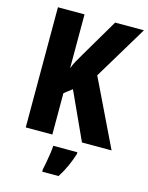

<svg xmlns="http://www.w3.org/2000/svg" viewBox="-136 -797 850 1102"><g transform="rotate(15 289.5 -246.5)"><path d="M578 0H402L273 -282L226 -246V0H68V-714H226V-394Q234 -416 247 -440Q260 -464 276 -490L408 -714H579L387 -395ZM391 72Q379 110 362 148Q345 186 322 221H225V208Q229 190 234 163Q239 136 243 108.5Q247 81 248 61H391Z"/></g></svg>

Font: Noto Sans Lao UI Cond ExtBd
Style: Regular
Weight: 800
Width: 3
Designer: Monotype Design Team
Foundry: Monotype Imaging Inc.
Version: Version 2.000; ttfautohint (v1.8.4.7-5d5b)